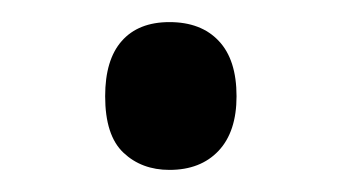

<svg xmlns="http://www.w3.org/2000/svg" viewBox="-20 -138 306 172"><path d="M74.2 -51.8Q74.2 -84.5 89.1 -101.3Q104 -118.2 131.8 -118.2Q160.2 -118.2 176 -101.3Q191.9 -84.5 191.9 -51.8Q191.9 -20 175.8 -2.9Q159.7 14.2 131.8 14.2Q106.9 14.2 90.6 -1.2Q74.2 -16.6 74.2 -51.8Z"/></svg>

Font: f05545470
Style: Regular
Weight: 400
Foundry: Ascender Corporation
Version: Version 1.10